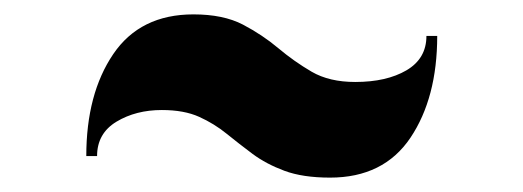

<svg xmlns="http://www.w3.org/2000/svg" viewBox="-20 -560 727 267"><path d="M205 -407Q169 -407 142 -390.8Q115 -374.5 115 -343H100Q100 -429.5 137.5 -484.8Q175 -540 249 -540Q290.5 -540 317.8 -525.8Q345 -511.5 367 -493Q389 -474.5 413.5 -460.2Q438 -446 474 -446Q517.5 -446 545.2 -462.2Q573 -478.5 573 -510H588Q588 -424 550.8 -368.5Q513.5 -313 439 -313Q401 -313 375.5 -322.5Q350 -332 331.2 -346Q312.5 -360 295.2 -374Q278 -388 257 -397.5Q236 -407 205 -407Z"/></svg>

Font: Engraving CC
Style: Bold
Weight: 700
Designer: indestructible type*
Foundry: Cowboy Collective
Version: Version 1.000